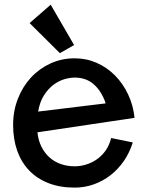

<svg xmlns="http://www.w3.org/2000/svg" viewBox="-20 -769 633 836"><path d="M305.2 -44.9Q331.1 -44.9 356.4 -53Q381.8 -61 403.3 -76.4Q424.8 -91.8 440.7 -114.7Q456.5 -137.7 463.9 -168L558.1 -148.9Q544.4 -104.5 519.5 -68.4Q494.6 -32.2 461.4 -6.3Q428.2 19.5 388.4 33.7Q348.6 47.9 305.2 47.9Q240.7 47.9 190.9 28.3Q141.1 8.8 106.9 -26.9Q72.8 -62.5 54.9 -112.8Q37.1 -163.1 37.1 -225.1Q37.1 -286.1 57.9 -339.1Q78.6 -392.1 114.7 -431.2Q150.9 -470.2 199.7 -492.7Q248.5 -515.1 305.2 -515.1Q356 -515.1 400.9 -495.4Q445.8 -475.6 480.5 -440.7Q515.1 -405.8 537.6 -358.4Q560.1 -311 565.9 -255.9L143.1 -192.9Q146.5 -158.2 160.2 -130.6Q173.8 -103 195.1 -84Q216.3 -64.9 244.4 -54.9Q272.5 -44.9 305.2 -44.9ZM439.9 -318.8 437 -328.1Q418.5 -376.5 386 -403.8Q353.5 -431.2 305.2 -431.2Q284.7 -431.2 260.3 -424.1Q235.8 -417 212.9 -399.9Q189.9 -382.8 171.6 -354.2Q153.3 -325.7 146 -283.2ZM302.7 -572.8 240.7 -537.6 108.9 -668.5 200.7 -748.5Z"/></svg>

Font: McLaren
Style: Regular
Weight: 400
Designer: Astigmatic (AOETI)
Foundry: Astigmatic (AOETI)
Version: Version 1.000